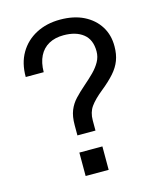

<svg xmlns="http://www.w3.org/2000/svg" viewBox="-109 -795 723 873"><g transform="rotate(-15 253.0 -358.5)"><path d="M464.7 -535Q464.7 -499 453.7 -469.8Q442.7 -440.7 419.2 -414.2Q395.7 -387.7 359.7 -358.7Q319 -326 300.5 -299.8Q282 -273.7 282 -236V-188H197V-236Q197 -277.7 208.2 -305.2Q219.3 -332.7 239.7 -354.3Q260 -376 287.3 -399.7Q313.3 -422 334.2 -443Q355 -464 367.5 -486.5Q380 -509 380 -535Q380 -590 345.8 -617.2Q311.7 -644.3 253.3 -644.3Q213.3 -644.3 184 -628.2Q154.7 -612 139.2 -581Q123.7 -550 123.3 -505.3H38.7Q38.3 -570.3 66 -617.7Q93.7 -665 143.2 -691Q192.7 -717 256.3 -717Q321 -717 367.7 -693.7Q414.3 -670.3 439.8 -629.5Q465.3 -588.7 464.7 -535ZM185.3 -110.3H293.7V0H185.3Z"/></g></svg>

Font: Asta Sans Light
Style: Regular
Weight: 300
Designer: 42dot
Version: Version 1.000